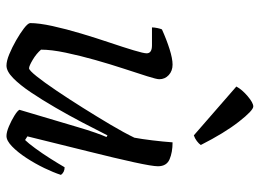

<svg xmlns="http://www.w3.org/2000/svg" viewBox="-122 -660 783 578"><g transform="rotate(90 269.0 -371.5)"><path d="M178 0Q164 0 143.5 -8.5Q123 -17 102 -29Q81 -41 66 -52.5Q51 -64 50 -71Q50 -98 59 -139Q68 -180 81.5 -225Q95 -270 109 -311.5Q123 -353 132 -383Q141 -413 141 -422Q141 -438 117 -438H63Q63 -445 65 -454.5Q67 -464 69 -468Q100 -482 128.5 -491Q157 -500 175 -500Q194 -500 206.5 -488.5Q219 -477 219 -460Q219 -452 210 -423.5Q201 -395 187.5 -354Q174 -313 161 -267Q148 -221 139 -178Q130 -135 130 -104Q142 -90 160.5 -79Q179 -68 186 -68Q192 -68 210 -90.5Q228 -113 253 -150Q278 -187 305 -230Q332 -273 356 -313.5Q380 -354 395 -385Q399 -406 403 -439Q407 -472 409 -500Q439 -500 460 -491Q481 -482 481 -456Q481 -439 469 -384Q457 -329 436.5 -247Q416 -165 391 -63L402 -56Q411 -65 426.5 -86Q442 -107 457.5 -131.5Q473 -156 484 -175Q499 -175 507 -164Q500 -142 486.5 -114Q473 -86 456 -60Q439 -34 421.5 -17Q404 0 390 0Q378 0 360.5 -7.5Q343 -15 328.5 -24Q314 -33 311 -39L363 -214Q372 -245 380 -267.5Q388 -290 393 -301L388 -304Q371 -270 349.5 -229Q328 -188 304.5 -147.5Q281 -107 258.5 -73.5Q236 -40 215.5 -20Q195 0 178 0ZM388 -564 241 -692Q250 -709 270 -726Q290 -743 301 -743Q313 -743 347 -699.5Q381 -656 417 -585Q413 -579 405 -573Q397 -567 388 -564Z"/></g></svg>

Font: Texturina Extralight
Style: Italic
Weight: 200
Italic angle: -11°
Designer: Guillermo Torres Carreño
Foundry: Omnibus-Type
Version: Version 1.002; ttfautohint (v1.8.3)